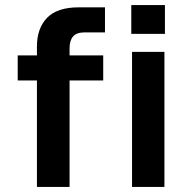

<svg xmlns="http://www.w3.org/2000/svg" viewBox="-20 -739 740 759"><path d="M126 0V-421H50V-520H126V-555Q126 -627 166 -668.5Q206 -710 291 -710H395V-611H315Q283 -611 269 -595Q255 -579 255 -548V-520H388V-421H255V0ZM502 0V-534H630V0ZM499 -605V-719H632V-605Z"/></svg>

Font: Geist SemBd
Style: Regular
Weight: 400
Designer: Basement.studio, Andrés Briganti, Mateo Zaragoza
Foundry: Basement.studio, Vercel, Andrés Briganti, Guido Ferreyra, Mateo Zaragoza
Version: Version 1.401